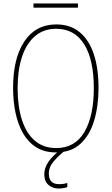

<svg xmlns="http://www.w3.org/2000/svg" viewBox="-20 -864 640 1101"><path d="M301 10Q235 10 188.5 -19Q142 -48 112.5 -99Q83 -150 69 -217Q55 -284 55 -360Q55 -530 120 -627Q185 -724 303 -724Q384 -724 438 -678.5Q492 -633 518.5 -551.5Q545 -470 545 -360Q545 -257 520 -173Q495 -89 441.5 -39.5Q388 10 301 10ZM302 -15Q410 -15 464 -107Q518 -199 518 -358Q518 -522 462.5 -610.5Q407 -699 302 -699Q230 -699 180.5 -656.5Q131 -614 106 -537.5Q81 -461 81 -358Q81 -255 105.5 -177.5Q130 -100 179.5 -57.5Q229 -15 302 -15ZM316 217Q282 217 258 196.5Q234 176 234 135Q234 99 258 63.5Q282 28 334 -11L352 0Q318 27 289 60Q260 93 260 131Q260 192 318 192Q347 192 366 185V209Q358 212 345 214.5Q332 217 316 217ZM172 -820V-844H427V-820Z"/></svg>

Font: Noto Sans Mono Thin
Style: Regular
Weight: 100
Designer: Monotype Design Team
Foundry: Monotype Imaging Inc.
Version: Version 2.014